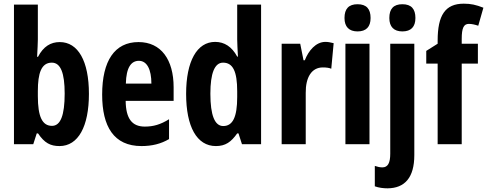

<svg xmlns="http://www.w3.org/2000/svg" viewBox="-20 -785 2651 1045"><path d="M186 -570V-760H56V0H161L180 -59H187C222 -7 254 10 304 10C406 10 464 -97 464 -274C464 -453 405 -556 305 -556C256 -556 216 -532 187 -476H182C184 -518 186 -549 186 -570ZM262 -444C310 -444 332 -388 332 -276C332 -156 309 -100 263 -100C210 -100 186 -150 186 -262V-289C186 -387 205 -444 262 -444Z M734 -556C604 -556 536 -454 536 -270C536 -97 599 10 750 10C807 10 856 -2 900 -28V-136C853 -107 815 -96 768 -96C698 -96 665 -140 664 -236H925V-310C925 -460 857 -556 734 -556ZM736 -454C780 -454 804 -407 804 -330H665C667 -418 694 -454 736 -454Z M1155 10C1207 10 1238 -12 1271 -59H1278L1297 0H1401V-760H1271V-570C1271 -549 1273 -519 1275 -477H1271C1242 -531 1201 -557 1151 -557C1052 -557 993 -452 993 -274C993 -96 1051 10 1155 10ZM1195 -99C1149 -99 1125 -157 1125 -275C1125 -386 1148 -444 1194 -444C1248 -444 1271 -396 1271 -288V-257C1271 -148 1247 -99 1195 -99Z M1751 -557C1699 -557 1659 -509 1639 -457H1632L1614 -547H1513V0H1644V-279C1643 -364 1676 -418 1737 -418C1756 -418 1771 -416 1783 -411L1796 -550C1777 -555 1764 -557 1751 -557Z M1926 -762C1878 -762 1855 -737 1855 -687C1855 -639 1880 -614 1926 -614C1973 -614 1997 -639 1997 -687C1997 -736 1975 -762 1926 -762ZM1991 -547H1860V0H1991Z M2099 -687C2099 -639 2124 -614 2170 -614C2217 -614 2241 -639 2241 -687C2241 -736 2219 -762 2170 -762C2122 -762 2099 -737 2099 -687ZM2090 240C2182 239 2235 183 2235 59V-547H2104V52C2104 102 2091 126 2061 126C2048 126 2034 123 2020 118V229C2042 237 2066 240 2090 240Z M2581 -439V-547H2493V-573C2493 -633 2504 -655 2532 -655C2548 -655 2565 -651 2583 -645L2611 -743C2570 -759 2543 -765 2504 -765C2403 -765 2362 -702 2362 -564V-547L2300 -508V-439H2362V0H2493V-439Z"/></svg>

Font: Noto Sans Devanagari ExtraCondensed
Style: Bold
Weight: 700
Width: 2
Designer: Jelle Bosma - Monotype Design Team
Foundry: Monotype Imaging Inc.
Version: Version 2.004